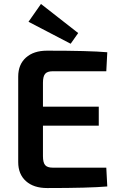

<svg xmlns="http://www.w3.org/2000/svg" viewBox="-20 -948 608 970"><path d="M375 -781 337 -727 124 -838 187 -928ZM246 -101H517L522 -6Q431 2 218 2Q150 2 111 -33Q72 -68 72 -129V-561Q72 -622 111 -657Q150 -692 218 -692Q431 -692 522 -684L517 -588H246Q219 -588 208 -575Q197 -562 197 -530V-409H479V-313H197V-159Q197 -127 208 -114Q219 -101 246 -101Z"/></svg>

Font: Exo 2 Semi Bold
Style: Regular
Weight: 600
Designer: Natanael Gama
Version: Version 1.001;PS 001.001;hotconv 1.0.88;makeotf.lib2.5.64775